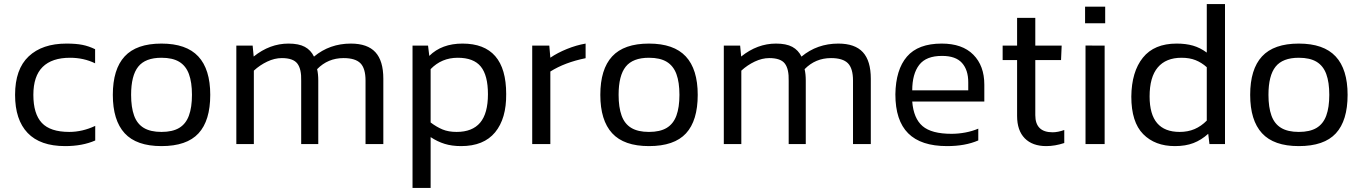

<svg xmlns="http://www.w3.org/2000/svg" viewBox="-20 -709 6707 945"><path d="M448.7 -17.6V-89.4Q385.3 -59.7 320.8 -59.7Q227.5 -59.7 185.9 -104.1Q144.2 -148.6 144.2 -242.2Q144.2 -334.2 189.9 -379.5Q235.7 -424.7 324.8 -424.7Q392.1 -424.7 448.1 -397.4V-466.8Q417.1 -481.9 385.6 -488.2Q354.1 -494.5 307.1 -494.5Q188.1 -494.5 121.1 -431.5Q54.2 -368.5 54.2 -242.2Q54.2 -119.4 116 -54.7Q177.8 10.1 300.7 10.1Q385.5 10.1 448.7 -17.6Z M1014.8 -242.2Q1014.8 -368.1 955.9 -431.3Q897.1 -494.5 774.6 -494.5Q651.7 -494.5 593.5 -431.3Q535.3 -368.1 535.3 -242.2Q535.3 -116.7 593.5 -53.3Q651.7 10.1 774.6 10.1Q899.2 10.1 957 -52.6Q1014.8 -115.3 1014.8 -242.2ZM625.3 -242.2Q625.3 -336.9 660.3 -380.8Q695.3 -424.7 774.6 -424.7Q829.2 -424.7 862.1 -404.9Q894.9 -385 909.8 -344.6Q924.8 -304.2 924.8 -242.2Q924.8 -180.6 909.8 -140Q894.9 -99.3 862.1 -79.5Q829.2 -59.7 774.6 -59.7Q720.7 -59.7 687.7 -79.5Q654.7 -99.3 640 -140.2Q625.3 -181 625.3 -242.2Z M1229.4 0V-361.3Q1259 -388.7 1295.4 -405.9Q1331.7 -423.1 1367 -423.1Q1423.1 -423.1 1443.6 -396Q1464.2 -369 1462.4 -310.6V0H1546.5V-312.6Q1546.5 -344.8 1540.8 -368.6Q1594 -423.1 1670.8 -423.1Q1728.7 -423.1 1753.9 -397.8Q1779.1 -372.6 1779.1 -312.3V0H1866.7V-321.7Q1866.7 -409.6 1827.7 -452Q1788.7 -494.5 1706.9 -494.5Q1602.7 -494.5 1525.4 -430.4Q1510 -462.3 1480.3 -478.4Q1450.6 -494.5 1399.8 -494.5Q1308 -494.5 1228.6 -430.8L1223.5 -484.4H1143.2V0Z M2099.5 215.9V-34.2Q2132.9 -12 2168.4 -1Q2204 10.1 2249.7 10.1Q2360.8 10.1 2416.8 -57.7Q2472.7 -125.6 2471.4 -246.4Q2471.4 -494.5 2256.4 -494.5Q2154.1 -494.5 2092.9 -433.9L2086.8 -484.4H2010.4V215.9ZM2099.5 -106.2V-368.8Q2153.6 -424.7 2232.9 -424.7Q2311.1 -424.7 2346.4 -381.4Q2381.6 -338.2 2381.6 -245.4Q2381.6 -150.7 2343.2 -105.2Q2304.7 -59.7 2227.4 -59.7Q2187.4 -59.7 2158.1 -71.8Q2128.8 -84 2099.5 -106.2Z M2688.7 0V-357Q2760 -401.9 2862.3 -422.6V-494.5Q2817 -486.8 2770.6 -468Q2724.2 -449.2 2688.7 -425L2683.6 -484.4H2599.5V0Z M3414.1 -242.2Q3414.1 -368.1 3355.3 -431.3Q3296.5 -494.5 3174 -494.5Q3051.1 -494.5 2992.9 -431.3Q2934.7 -368.1 2934.7 -242.2Q2934.7 -116.7 2992.9 -53.3Q3051.1 10.1 3174 10.1Q3298.6 10.1 3356.4 -52.6Q3414.1 -115.3 3414.1 -242.2ZM3024.7 -242.2Q3024.7 -336.9 3059.7 -380.8Q3094.7 -424.7 3174 -424.7Q3228.6 -424.7 3261.4 -404.9Q3294.2 -385 3309.2 -344.6Q3324.1 -304.2 3324.1 -242.2Q3324.1 -180.6 3309.2 -140Q3294.2 -99.3 3261.4 -79.5Q3228.6 -59.7 3174 -59.7Q3120 -59.7 3087.1 -79.5Q3054.1 -99.3 3039.4 -140.2Q3024.7 -181 3024.7 -242.2Z M3628.7 0V-361.3Q3658.4 -388.7 3694.7 -405.9Q3731.1 -423.1 3766.3 -423.1Q3822.5 -423.1 3843 -396Q3863.5 -369 3861.8 -310.6V0H3945.9V-312.6Q3945.9 -344.8 3940.2 -368.6Q3993.4 -423.1 4070.1 -423.1Q4128 -423.1 4153.2 -397.8Q4178.4 -372.6 4178.4 -312.3V0H4266V-321.7Q4266 -409.6 4227 -452Q4188 -494.5 4106.3 -494.5Q4002 -494.5 3924.8 -430.4Q3909.3 -462.3 3879.6 -478.4Q3849.9 -494.5 3799.2 -494.5Q3707.4 -494.5 3628 -430.8L3622.9 -484.4H3542.5V0Z M4795 -17.8V-75.8Q4766 -63.4 4731.7 -56.9Q4697.3 -50.4 4663.2 -50.4Q4564.9 -50.4 4520.7 -88.3Q4476.5 -126.1 4469.9 -209.1H4824.7V-292.3Q4824.7 -385.3 4770.5 -439.9Q4716.4 -494.5 4615 -494.5Q4499 -494.5 4443.9 -430.4Q4388.7 -366.3 4386.9 -244.6Q4386.9 -115.9 4449.9 -52.9Q4512.9 10.1 4641 10.1Q4686.2 10.1 4724.1 3.2Q4761.9 -3.6 4795 -17.8ZM4617.3 -433.8Q4683.8 -433.8 4714.7 -399.3Q4745.6 -364.9 4745.6 -304.2V-264.3H4469.9Q4469.9 -345.1 4504.3 -389.7Q4538.7 -434.3 4617.3 -433.8Z M5218.2 -5.1V-69.2Q5186.6 -57.9 5160.8 -57.9Q5075.6 -57.9 5075.6 -142.3V-413.2H5202.3L5205.4 -484.4H5075.6V-620.9H4986V-484.4H4914.9V-413.2H4986V-138.4Q4986 -66.7 5023.7 -28.3Q5061.5 10.1 5129.5 10.1Q5172.3 10.1 5218.2 -5.1Z M5419.6 -594.5V-676.1H5320.6V-594.5ZM5416.9 0V-484.4L5322.8 -484.9V0Z M5926.7 -50.5 5932.8 0H6009.3V-688.9H5919.6V-450.2Q5886.8 -474.3 5851.7 -484.4Q5816.6 -494.5 5771.2 -494.5Q5660.9 -494.5 5605.2 -425.2Q5549.4 -356 5548.2 -233.5Q5548.2 -108.1 5606.5 -49Q5664.8 10.1 5762.7 10.1Q5815.1 10.1 5854 -4.9Q5892.9 -19.9 5926.7 -50.5ZM5638.2 -234Q5638.2 -329.8 5678.5 -377.3Q5718.8 -424.7 5795.2 -424.7Q5834.7 -424.7 5864.2 -413Q5893.8 -401.3 5919.6 -378.2V-115.5Q5892.3 -87.8 5859.5 -73.7Q5826.7 -59.7 5786.3 -59.7Q5712.4 -59.7 5675.4 -102.8Q5638.4 -146 5638.2 -234Z M6612.7 -242.2Q6612.7 -368.1 6553.8 -431.3Q6495 -494.5 6372.5 -494.5Q6249.6 -494.5 6191.4 -431.3Q6133.2 -368.1 6133.2 -242.2Q6133.2 -116.7 6191.4 -53.3Q6249.6 10.1 6372.5 10.1Q6497.1 10.1 6554.9 -52.6Q6612.7 -115.3 6612.7 -242.2ZM6223.2 -242.2Q6223.2 -336.9 6258.2 -380.8Q6293.2 -424.7 6372.5 -424.7Q6427.1 -424.7 6460 -404.9Q6492.8 -385 6507.7 -344.6Q6522.6 -304.2 6522.6 -242.2Q6522.6 -180.6 6507.7 -140Q6492.8 -99.3 6460 -79.5Q6427.1 -59.7 6372.5 -59.7Q6318.5 -59.7 6285.6 -79.5Q6252.6 -99.3 6237.9 -140.2Q6223.2 -181 6223.2 -242.2Z"/></svg>

Font: Arad-FD-VF Thin
Style: Regular
Weight: 100
Designer: Mohammad Darvishi
Version: Version 1.010;September 21, 2024;FontCreator 15.0.0.2992 64-